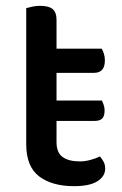

<svg xmlns="http://www.w3.org/2000/svg" viewBox="-20 -625 419 659"><path d="M174 -137Q174 -101 195 -86Q216 -71 254 -71Q271 -71 290 -76Q309 -81 323 -88Q330 -80 335.5 -70Q341 -60 341 -46Q341 -20 314.5 -3Q288 14 234 14Q159 14 114.5 -19.5Q70 -53 70 -130V-597Q77 -599 90 -602Q103 -605 118 -605Q147 -605 160.5 -594Q174 -583 174 -557V-458H329Q333 -452 336.5 -441Q340 -430 340 -418Q340 -375 303 -375H174V-280H330Q332 -275 335.5 -266Q339 -257 339 -246Q339 -226 330.5 -218Q322 -210 306 -210H174V-137Z"/></svg>

Font: Baloo 2 Medium
Style: Regular
Weight: 500
Designer: Sarang Kulkarni and Ek Type
Foundry: Ek Type
Version: Version 1.640;hotconv 1.0.111;makeotfexe 2.5.65597; ttfautoh